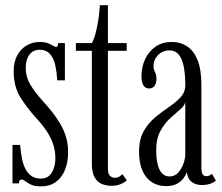

<svg xmlns="http://www.w3.org/2000/svg" viewBox="-20 -684 829 716"><path d="M134 11Q109 11 95.5 4.5Q82 -2 74.5 -8.2Q67 -14.5 60.5 -14.5Q55 -14.5 52.8 -10.5Q50.5 -6.5 50.5 0H26.5V-143.5H55Q57.5 -112.5 62.8 -89Q68 -65.5 77.2 -49.8Q86.5 -34 100.2 -26Q114 -18 132.5 -18Q152.5 -18 164.2 -29.5Q176 -41 181.2 -58.5Q186.5 -76 186.5 -93.5Q186.5 -119.5 179 -143.8Q171.5 -168 155.5 -192.8Q139.5 -217.5 113.5 -245.5Q79.5 -283 55.2 -322.5Q31 -362 31 -418Q31 -454 44.8 -478.5Q58.5 -503 80.5 -515.2Q102.5 -527.5 127 -527.5Q146.5 -527.5 158.2 -523Q170 -518.5 177.2 -513.8Q184.5 -509 189 -509Q193 -509 194.8 -512.8Q196.5 -516.5 197 -523.5H222V-384.5H193.5Q191.5 -415 187 -436.8Q182.5 -458.5 174.2 -472Q166 -485.5 154.8 -492Q143.5 -498.5 128 -498.5Q103.5 -498.5 89.8 -480.2Q76 -462 76 -431.5Q76 -397 93.8 -367.2Q111.5 -337.5 146 -300Q174.5 -268.5 194.2 -239.2Q214 -210 224 -180.2Q234 -150.5 234 -116.5Q234 -79 222.2 -50.2Q210.5 -21.5 188 -5.2Q165.5 11 134 11Z M395.5 9Q377.5 9 360.8 2.5Q344 -4 333.2 -22Q322.5 -40 322.5 -75V-494.5H263V-523.5H322.5Q330 -536 336.2 -559.2Q342.5 -582.5 346.8 -610.5Q351 -638.5 352.5 -664.5H382.5V-523.5H452.5V-494.5H382.5V-55Q382.5 -34.5 390.8 -27.8Q399 -21 407 -21Q417.5 -21 425 -25.5Q432.5 -30 436 -34.5L453 -12Q444.5 -3.5 429.5 2.8Q414.5 9 395.5 9Z M599 10Q570 10 547.2 -4Q524.5 -18 511.5 -46.8Q498.5 -75.5 498.5 -118Q498.5 -164.5 516 -195Q533.5 -225.5 559.2 -246.8Q585 -268 610.8 -285.5Q636.5 -303 653.8 -321.8Q671 -340.5 671 -367Q671 -405 665.5 -434.2Q660 -463.5 647 -479.8Q634 -496 611.5 -496Q586 -496 569.2 -478.5Q552.5 -461 552.5 -438.5Q552.5 -427.5 555.5 -421Q558.5 -414.5 561 -407.8Q563.5 -401 563.5 -390Q563.5 -374.5 556.5 -364.2Q549.5 -354 535.5 -354Q522 -354 514.8 -366Q507.5 -378 507.5 -398.5Q507.5 -434.5 521.5 -464Q535.5 -493.5 560.8 -510.5Q586 -527.5 619.5 -527.5Q653 -527.5 678 -511Q703 -494.5 717 -459.2Q731 -424 731 -366V-61Q731 -41 735.8 -34Q740.5 -27 749.5 -27Q757 -27 762.2 -30Q767.5 -33 770 -36L785 -11Q779.5 -4.5 765.2 0.8Q751 6 733.5 6Q716.5 6 704 0Q691.5 -6 684.8 -16.8Q678 -27.5 677 -42.5Q674 -33 665.2 -20.5Q656.5 -8 640.5 1Q624.5 10 599 10ZM612.5 -26Q631.5 -26 644.5 -40.2Q657.5 -54.5 664.2 -74Q671 -93.5 671 -108.5V-305.5Q670 -291.5 653.2 -277.2Q636.5 -263 615.5 -244Q594.5 -225 578.5 -196.2Q562.5 -167.5 562.5 -124Q562.5 -76.5 575 -51.2Q587.5 -26 612.5 -26Z"/></svg>

Font: Imbue 24pt Light
Style: Regular
Weight: 300
Designer: Tyler Finck
Foundry: Etcetera Type Company
Version: Version 1.102